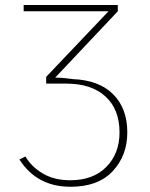

<svg xmlns="http://www.w3.org/2000/svg" viewBox="-20 -710 585 749"><path d="M55.7 -87.9 79.1 -99.6Q102.5 -59.6 147 -33.2Q191.4 -6.8 253.9 -6.8Q343.8 -6.8 395 -59.1Q446.3 -111.3 446.3 -193.4Q446.3 -283.2 391.6 -333.5Q336.9 -383.8 238.3 -383.8H160.2V-410.2L403.3 -666H72.3V-690.4H439.5V-666L195.3 -407.2Q222.7 -407.2 263.7 -401.4Q366.2 -397.5 421.4 -342.3Q476.6 -287.1 476.6 -193.4Q476.6 -103.5 419.9 -42.5Q363.3 18.6 254.9 18.6Q124 18.6 55.7 -87.9Z"/></svg>

Font: Gothic A1 Thin
Style: Regular
Weight: 250
Designer: HanYang I&C Co.,Ltd.
Foundry: HanYang I&C Co.,Ltd.
Version: Version 2.50